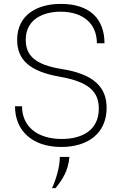

<svg xmlns="http://www.w3.org/2000/svg" viewBox="-20 -744 632 985"><path d="M295 10C426 10 527 -56 527 -191C527 -294 464 -364 296 -390C159 -412 112 -460 112 -540C112 -649 208 -684 290 -684C411 -684 477 -619 477 -522H516C516 -645 443 -724 292 -724C171 -724 68 -668 68 -540C68 -436 133 -377 289 -350C435 -324 487 -274 487 -187C487 -75 400 -31 297 -31C173 -31 93 -94 93 -199H57C57 -71 148 10 295 10ZM247 221H265C298 180 330 135 336 61H287C287 114 266 180 247 221Z"/></svg>

Font: Kathrein 35 Thin
Style: Regular
Weight: 250
Designer: Lazydogs Typefoundry, based on Open Sans by Ascender Corporation
Foundry: Lazydogs Typefoundry
Version: Version 1.003;PS 001.003;hotconv 1.0.88;makeotf.lib2.5.64775